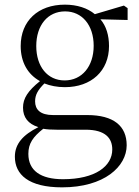

<svg xmlns="http://www.w3.org/2000/svg" viewBox="-20 -546 600 826"><path d="M258 -200C184 -200 136 -260 136 -348C136 -437 185 -497 260 -497C333 -497 383 -438 383 -349C383 -261 333 -200 258 -200ZM259 -171C373 -171 449 -241 449 -348C449 -394 437 -434 412 -463L529 -460V-511L513 -522L388 -485C357 -511 312 -526 259 -526C144 -526 69 -456 69 -348C69 -279 99 -226 152 -197C100 -155 79 -123 79 -83C79 -41 101 -13 145 1C79 34 44 73 44 128C44 205 103 260 247 260C429 260 525 170 525 79C525 -4 469 -51 355 -51H208C153 -51 131 -75 131 -110C131 -138 143 -159 171 -187C196 -177 226 -171 259 -171ZM166 8C183 11 202 12 224 12H348C435 12 463 50 463 97C463 169 390 225 251 225C155 225 102 188 102 116C102 71 122 43 166 8Z"/></svg>

Font: Noto Serif CJK KR Light
Style: Regular
Weight: 300
Designer: Ryoko NISHIZUKA 西塚涼子 (kana & ideographs); Frank Grießhammer (Latin, Greek & Cyrillic); Wenlong ZHANG 张文龙 (bopomofo); San
Foundry: Adobe
Version: Version 2.001;hotconv 1.1.0;makeotfexe 2.6.0